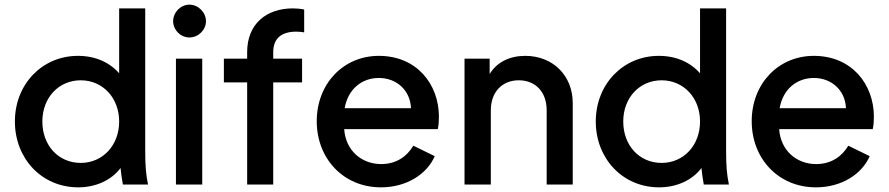

<svg xmlns="http://www.w3.org/2000/svg" viewBox="-20 -793 3819 825"><path d="M316 12C391 12 458 -18 498 -71C500 -50 503 -28 508 0H616C607 -44 604 -81 604 -144V-757H492V-478C451 -525 390 -553 315 -553C161 -553 44 -431 44 -271C44 -111 160 12 316 12ZM162 -271C162 -373 232 -448 327 -448C421 -448 492 -373 492 -271C492 -168 421 -93 327 -93C231 -93 162 -168 162 -271Z M736 0H849V-541H736ZM724 -702C724 -664 756 -632 794 -632C832 -632 865 -664 865 -702C865 -740 832 -773 794 -773C756 -773 724 -740 724 -702Z M1042 0H1154V-439H1278V-541H1154V-569C1154 -631 1193 -657 1253 -657C1261 -657 1276 -656 1287 -654V-752C1275 -755 1254 -757 1239 -757C1124 -757 1042 -690 1042 -569V-541H942V-439H1042Z M1617 12C1727 12 1815 -45 1848 -122L1756 -167C1729 -121 1683 -88 1618 -88C1533 -88 1465 -147 1459 -238H1861C1865 -254 1866 -274 1866 -291C1866 -431 1771 -553 1608 -553C1456 -553 1341 -434 1341 -272C1341 -112 1455 12 1617 12ZM1461 -328C1475 -410 1535 -458 1608 -458C1684 -458 1743 -405 1746 -328Z M1976 0H2089V-319C2089 -399 2139 -448 2209 -448C2280 -448 2329 -399 2329 -319V0H2441V-350C2441 -469 2355 -553 2237 -553C2170 -553 2115 -526 2084 -475V-541H1976Z M2812 12C2887 12 2954 -18 2994 -71C2996 -50 2999 -28 3004 0H3112C3103 -44 3100 -81 3100 -144V-757H2988V-478C2947 -525 2886 -553 2811 -553C2657 -553 2540 -431 2540 -271C2540 -111 2656 12 2812 12ZM2658 -271C2658 -373 2728 -448 2823 -448C2917 -448 2988 -373 2988 -271C2988 -168 2917 -93 2823 -93C2727 -93 2658 -168 2658 -271Z M3486 12C3596 12 3684 -45 3717 -122L3625 -167C3598 -121 3552 -88 3487 -88C3402 -88 3334 -147 3328 -238H3730C3734 -254 3735 -274 3735 -291C3735 -431 3640 -553 3477 -553C3325 -553 3210 -434 3210 -272C3210 -112 3324 12 3486 12ZM3330 -328C3344 -410 3404 -458 3477 -458C3553 -458 3612 -405 3615 -328Z"/></svg>

Font: Mluvka SemiBold
Style: Regular
Weight: 600
Designer: Modified by Jiří Krblich, Original typeface by Gumpita Rahayu
Foundry: Gumpita Rahayu & Jiří Krblich
Version: Version 2.000;Glyphs 3.1.1 (3134)